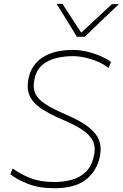

<svg xmlns="http://www.w3.org/2000/svg" viewBox="-20 -990 651 1019"><path d="M269 9Q185 9 125.8 -15.2Q66.5 -39.5 35 -65L47 -96Q89 -65.5 141.5 -44.8Q194 -24 269 -24Q313 -24 356.8 -34.8Q400.5 -45.5 433.5 -75.8Q466.5 -106 479 -165Q482.5 -181.5 482.5 -196.5Q482.5 -223.5 471.5 -244.5Q454 -277.5 413.2 -303.5Q372.5 -329.5 312 -355Q239 -386 195.2 -416.5Q151.5 -447 136 -485Q127 -506.5 127 -533.5Q127 -553 132 -576Q147 -647.5 207.5 -686.2Q268 -725 367 -725Q407.5 -725 448.2 -714.5Q489 -704 521.2 -689Q553.5 -674 569 -661L556 -629Q531.5 -649 498.5 -663Q465.5 -677 431 -684.5Q396.5 -692 367 -692Q323.5 -692 280.5 -682.2Q237.5 -672.5 205.5 -646Q173.5 -619.5 163 -570Q159 -551.5 159 -535.5Q159 -513 167 -495Q180.5 -464 220.2 -438Q260 -412 330 -382Q409.5 -348 451.8 -314Q494 -280 507 -242.5Q514 -221 514 -197Q514 -178.5 510 -159Q493.5 -81 435.2 -36Q377 9 269 9ZM388 -795Q361.5 -838.5 334.5 -882.5Q307.5 -926.5 281 -969L311 -970Q335.5 -932 361 -893.5L411 -816.5Q452.5 -855.5 492.5 -892.5Q532.5 -929.5 574 -968H611Q564.5 -924 520.2 -881.8Q476 -839.5 430 -795Z"/></svg>

Font: Heraclito Thin
Style: Italic
Weight: 100
Italic angle: -12°
Designer: Kostas Bartsokas (font) & Cristiano Sobral (main changes)
Foundry: Kostas Bartsokas (font) & Cristiano Sobral (main changes)
Version: Version 1.00;July 8, 2020;FontCreator 13.0.0.2655 64-bit